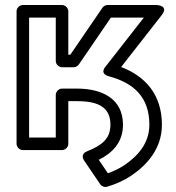

<svg xmlns="http://www.w3.org/2000/svg" viewBox="-20 -573 701 765"><path d="M470 -75.7C470 -180.8 385.4 -220 286.6 -220H227.2C212.1 -220 202.2 -205.7 202.2 -195V-25H96V-503H202.2V-330C202.2 -314.9 216.5 -305 227.2 -305H273.4C281.8 -305 289.8 -309.7 294 -315.9L421.9 -503H553.2L401.1 -308.4C401.1 -308.4 373.3 -279.9 414.3 -268.9C512.7 -242.3 575.1 -186.3 575.1 -76C575.1 -3 530.4 47.5 476.5 84.4C458 97 434.1 108.8 410 117.4L373.6 63.7C425.3 38.1 470 -3.7 470 -75.7ZM420 -76.3C420 -19.5 385.3 6.5 326.9 29.8C299.9 40.5 311.9 61.8 315.4 67L379.2 161C384.9 169.4 396.5 174.2 407.2 170.9C444.3 159.7 477 144.7 504.8 125.6C564.6 84.6 625.1 20.3 625.1 -76C625.1 -196.6 558.3 -269.8 462.6 -305.9L624.2 -512.6C654.7 -551.6 604.5 -553 604.5 -553H408.7C401.2 -553 392.8 -549 388.1 -542.1L260.2 -355H252.2V-528C252.2 -538.7 242.3 -553 227.2 -553H71C60.3 -553 46 -543.1 46 -528V0C46 10.7 55.9 25 71 25H227.2C237.9 25 252.2 15.1 252.2 0V-170H286.6C375.9 -170 420 -142.9 420 -76.3Z"/></svg>

Font: Asimov
Style: WidOu
Weight: 500
Designer: Google
Version: Version 2.000980; 2014